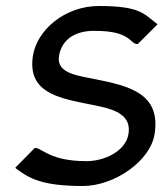

<svg xmlns="http://www.w3.org/2000/svg" viewBox="-20 -610 546 641"><path d="M31 -50 34 -47C76 -16 117 11 256 11C363 11 482 -73 496 -162C518 -299 409 -323 301 -345C245 -357 167 -363 177 -423C186 -479 232 -508 297 -507C418 -507 412 -464 438 -463H440L506 -529L502 -532C461 -563 449 -590 310 -590C196 -590 103 -509 90 -424C71 -305 170 -284 263 -265C335 -250 421 -241 409 -163C400 -105 328 -72 269 -72C148 -72 122 -114 99 -116H96Z"/></svg>

Font: Charger Pro
Style: BdObl
Weight: 700
Designer: Jasper
Foundry: Cannot Into Space Fonts
Version: Version 1.09